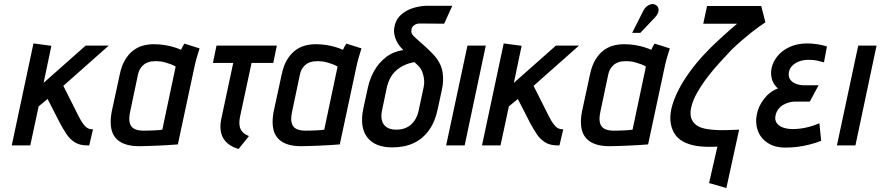

<svg xmlns="http://www.w3.org/2000/svg" viewBox="-20 -730 4421 964"><path d="M375 -146 298 -299 526 -501H410L199 -314L238 -500L148 -512L39 0H132L174 -196L219 -233L281 -112Q296 -84 313 -58Q330 -32 355 -16Q380 0 417 0H428L447 -81H443Q430 -81 419.5 -87Q409 -93 398 -107.5Q387 -122 375 -146Z M982 -487 906 -511Q899 -501 894 -490.5Q889 -480 889 -480Q876 -486 855.5 -492.5Q835 -499 808.5 -503.5Q782 -508 753 -508Q723 -508 696.5 -500.5Q670 -493 647.5 -475.5Q625 -458 607.5 -428.5Q590 -399 581 -355L541 -170Q533 -128 537 -95Q541 -62 558.5 -40Q576 -18 606 -7Q636 4 679 4Q699 4 724.5 3Q750 2 776 1Q802 0 824 -1.5Q846 -3 859.5 -4Q873 -5 873 -5L956 -393Q961 -417 968 -441.5Q975 -466 982 -487ZM633 -167 672 -352Q677 -377 688.5 -391.5Q700 -406 713.5 -413Q727 -420 740 -421.5Q753 -423 763 -423Q774 -423 786 -421.5Q798 -420 811.5 -416Q825 -412 837.5 -407.5Q850 -403 862 -396L795 -79Q789 -78 779 -77Q769 -76 756.5 -75.5Q744 -75 730 -74.5Q716 -74 701 -74Q672 -74 654.5 -83Q637 -92 631.5 -112.5Q626 -133 633 -167Z M1185 -143 1243 -414H1352L1370 -501H1067L1049 -414H1151L1091 -133Q1085 -104 1087.5 -79.5Q1090 -55 1101 -36Q1112 -17 1131.5 -3.5Q1151 10 1178 18L1230 -47Q1209 -55 1197.5 -67.5Q1186 -80 1183 -98.5Q1180 -117 1185 -143Z M1795 -487 1719 -511Q1712 -501 1707 -490.5Q1702 -480 1702 -480Q1689 -486 1668.5 -492.5Q1648 -499 1621.5 -503.5Q1595 -508 1566 -508Q1536 -508 1509.5 -500.5Q1483 -493 1460.5 -475.5Q1438 -458 1420.5 -428.5Q1403 -399 1394 -355L1354 -170Q1346 -128 1350 -95Q1354 -62 1371.5 -40Q1389 -18 1419 -7Q1449 4 1492 4Q1512 4 1537.5 3Q1563 2 1589 1Q1615 0 1637 -1.5Q1659 -3 1672.5 -4Q1686 -5 1686 -5L1769 -393Q1774 -417 1781 -441.5Q1788 -466 1795 -487ZM1446 -167 1485 -352Q1490 -377 1501.5 -391.5Q1513 -406 1526.5 -413Q1540 -420 1553 -421.5Q1566 -423 1576 -423Q1587 -423 1599 -421.5Q1611 -420 1624.5 -416Q1638 -412 1650.5 -407.5Q1663 -403 1675 -396L1608 -79Q1602 -78 1592 -77Q1582 -76 1569.5 -75.5Q1557 -75 1543 -74.5Q1529 -74 1514 -74Q1485 -74 1467.5 -83Q1450 -92 1444.5 -112.5Q1439 -133 1446 -167Z M2086 -612 2210 -611 2251 -701H2135Q2095 -702 2056.5 -690.5Q2018 -679 1991.5 -654Q1965 -629 1959 -588Q1956 -565 1965 -538.5Q1974 -512 1995 -489L2005 -479Q1954 -471 1918 -443Q1882 -415 1859.5 -375.5Q1837 -336 1827 -290L1804 -184Q1785 -91 1824 -40.5Q1863 10 1949 10Q2012 10 2058 -12Q2104 -34 2134.5 -77Q2165 -120 2178 -184L2199 -281Q2204 -304 2204.5 -325Q2205 -346 2202.5 -365Q2200 -384 2193 -400Q2180 -430 2158.5 -453.5Q2137 -477 2113 -498Q2089 -519 2065 -541Q2060 -546 2054.5 -551.5Q2049 -557 2046.5 -564.5Q2044 -572 2046 -581Q2047 -591 2053.5 -598Q2060 -605 2068.5 -608.5Q2077 -612 2086 -612ZM2107 -292 2082 -175Q2076 -147 2062 -125.5Q2048 -104 2025 -91.5Q2002 -79 1970 -79Q1939 -79 1921 -91.5Q1903 -104 1897.5 -125.5Q1892 -147 1898 -175L1923 -295Q1928 -316 1938.5 -336.5Q1949 -357 1966.5 -373.5Q1984 -390 2007.5 -401.5Q2031 -413 2061 -418L2077 -403Q2093 -388 2100.5 -368Q2108 -348 2109.5 -328Q2111 -308 2107 -292Z M2220 0H2313L2419 -501H2327Z M2736 -146 2659 -299 2887 -501H2771L2560 -314L2599 -500L2509 -512L2400 0H2493L2535 -196L2580 -233L2642 -112Q2657 -84 2674 -58Q2691 -32 2716 -16Q2741 0 2778 0H2789L2808 -81H2804Q2791 -81 2780.5 -87Q2770 -93 2759 -107.5Q2748 -122 2736 -146Z M3343 -487 3267 -511Q3260 -501 3255 -490.5Q3250 -480 3250 -480Q3237 -486 3216.5 -492.5Q3196 -499 3169.5 -503.5Q3143 -508 3114 -508Q3084 -508 3057.5 -500.5Q3031 -493 3008.5 -475.5Q2986 -458 2968.5 -428.5Q2951 -399 2942 -355L2902 -170Q2894 -128 2898 -95Q2902 -62 2919.5 -40Q2937 -18 2967 -7Q2997 4 3040 4Q3060 4 3085.5 3Q3111 2 3137 1Q3163 0 3185 -1.5Q3207 -3 3220.5 -4Q3234 -5 3234 -5L3317 -393Q3322 -417 3329 -441.5Q3336 -466 3343 -487ZM2994 -167 3033 -352Q3038 -377 3049.5 -391.5Q3061 -406 3074.5 -413Q3088 -420 3101 -421.5Q3114 -423 3124 -423Q3135 -423 3147 -421.5Q3159 -420 3172.5 -416Q3186 -412 3198.5 -407.5Q3211 -403 3223 -396L3156 -79Q3150 -78 3140 -77Q3130 -76 3117.5 -75.5Q3105 -75 3091 -74.5Q3077 -74 3062 -74Q3033 -74 3015.5 -83Q2998 -92 2992.5 -112.5Q2987 -133 2994 -167ZM3268 -642Q3279 -653 3283.5 -664.5Q3288 -676 3286 -687Q3284 -698 3274 -704Q3262 -712 3249.5 -709Q3237 -706 3227 -698Q3217 -690 3211 -678L3154 -565H3195Z M3823 -618 3802 -700H3530L3511 -611H3681Q3654 -588 3637 -573Q3620 -558 3607.5 -546.5Q3595 -535 3582 -523Q3548 -492 3511.5 -452.5Q3475 -413 3442.5 -368.5Q3410 -324 3386 -277Q3362 -230 3351 -185Q3342 -143 3348 -109Q3354 -75 3373 -50Q3392 -26 3423.5 -12.5Q3455 1 3496 5Q3537 9 3582 6L3540 189L3627 214L3691 -79Q3655 -77 3621 -76.5Q3587 -76 3557 -78.5Q3527 -81 3504.5 -88Q3482 -95 3468 -109Q3452 -125 3448.5 -145.5Q3445 -166 3450 -189Q3458 -226 3481 -266Q3504 -306 3533.5 -344.5Q3563 -383 3595.5 -418Q3628 -453 3654 -481Q3680 -506 3705 -527.5Q3730 -549 3752 -566.5Q3774 -584 3792.5 -597Q3811 -610 3823 -618Z M4117 -417 4132 -497Q4105 -505 4080 -508.5Q4055 -512 4030 -512Q3979 -511 3942 -493Q3905 -475 3883 -447.5Q3861 -420 3854 -388Q3850 -367 3852.5 -348Q3855 -329 3863.5 -313.5Q3872 -298 3886 -286Q3844 -270 3816 -233.5Q3788 -197 3780 -156Q3771 -113 3784.5 -75Q3798 -37 3833.5 -13Q3869 11 3924 11Q3956 11 3986 7Q4016 3 4045.5 -4.5Q4075 -12 4103 -23L4094 -111Q4080 -105 4063.5 -99.5Q4047 -94 4029.5 -90Q4012 -86 3994.5 -84Q3977 -82 3960 -82Q3932 -82 3910.5 -90Q3889 -98 3879 -113.5Q3869 -129 3874 -151Q3878 -169 3888 -182Q3898 -195 3911.5 -203Q3925 -211 3941 -215.5Q3957 -220 3972 -220H4046L4090 -302H4015Q3996 -302 3977 -309Q3958 -316 3947.5 -330.5Q3937 -345 3941 -369Q3945 -386 3956 -398Q3967 -410 3982.5 -417.5Q3998 -425 4015 -428Q4033 -430 4050 -429.5Q4067 -429 4083.5 -425.5Q4100 -422 4117 -417Z M4182 0H4275L4381 -501H4289Z"/></svg>

Font: Advent Pro SemiBold
Style: Italic
Weight: 600
Italic angle: -12°
Version: Version 3.000